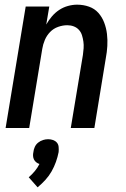

<svg xmlns="http://www.w3.org/2000/svg" viewBox="-20 -548 540 822"><path d="M4 0 90 -520H191L178 -443Q188 -461 202 -477.5Q216 -494 233.5 -505.5Q251 -517 271 -522.5Q291 -528 310 -528Q337 -528 361 -519.5Q385 -511 401 -493Q417 -475 426 -451.5Q435 -428 438 -402.5Q441 -377 439.5 -351Q438 -325 433 -299L384 0H283L335 -313Q337 -327 338 -341.5Q339 -356 337 -370Q335 -384 331 -397Q327 -410 318 -420Q309 -430 296 -435Q283 -440 268 -440Q249 -440 229 -433Q209 -426 194.5 -411Q180 -396 172 -377Q164 -358 161 -339L105 0ZM141 254 103 211Q117 199 129 184.5Q141 170 149 154Q142 152 135.5 147Q129 142 125.5 135Q122 128 121.5 119.5Q121 111 123 103Q124 92 129 81Q134 70 143.5 62.5Q153 55 164 51.5Q175 48 186 48Q197 48 207 51.5Q217 55 223.5 62.5Q230 70 231 81Q232 92 231 103Q227 124 219.5 145Q212 166 201 185.5Q190 205 174.5 222Q159 239 141 254Z"/></svg>

Font: Iosevka Term Curly Semibold
Style: Italic
Weight: 600
Italic angle: -9°
Designer: Belleve Invis
Foundry: Belleve Invis
Version: Version 32.3.0